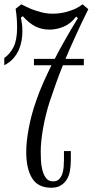

<svg xmlns="http://www.w3.org/2000/svg" viewBox="-20 -860 434 900"><path d="M373 -554.2H274.9Q257.8 -512.2 242.4 -469Q227.1 -425.8 212.9 -383.8Q192.9 -320.8 181.9 -258.3Q170.9 -195.8 170.9 -149.9Q170.9 -132.8 171.9 -108.9Q172.9 -85 178.5 -63Q184.1 -41 195.6 -25.4Q207 -9.8 229 -9.8Q246.1 -9.8 256.1 -19.3Q266.1 -28.8 271.5 -43.9Q276.9 -59.1 278.3 -76.7Q279.8 -94.2 279.8 -108.9V-151.9H312V-109.9Q312 -82 307.6 -58.1Q303.2 -34.2 292 -17.1Q280.8 0 263.4 10Q246.1 20 220.2 20Q158.2 20 130.6 -24.4Q103 -68.8 103 -147.9Q103 -195.8 115 -260Q127 -324.2 149.9 -388.2Q164.1 -430.2 182.6 -471.7Q201.2 -513.2 221.2 -554.2H139.2V-584H236.8Q256.8 -624 276.9 -658.9Q296.9 -693.8 312 -720.2Q330.1 -750 345.2 -774.9L336.9 -782.2Q312 -749 278.6 -735.1Q245.1 -721.2 212.9 -721.2Q174.8 -721.2 145 -736.6Q115.2 -752 86.9 -784.2L78.1 -777.8Q79.1 -769 81.1 -758.8Q83 -750 84 -739Q85 -728 85 -713.9Q85 -693.8 81.5 -671.9Q78.1 -649.9 69.1 -628.4Q60.1 -606.9 43.5 -587.4Q26.9 -567.9 0 -554.2V-587.9Q27.8 -607.9 43.9 -640.4Q60.1 -672.9 60.1 -731.9Q60.1 -751 58.6 -772.5Q57.1 -793.9 53.2 -818.8L80.1 -839.8Q102.1 -828.1 126 -817.9Q146 -810.1 172.1 -803Q198.2 -795.9 225.1 -795.9Q259.8 -795.9 286.4 -803Q313 -810.1 331.1 -817.9Q352.1 -828.1 367.2 -839.8L394 -816.9Q378.9 -786.1 360.8 -749Q346.2 -716.8 326.7 -674.8Q307.1 -632.8 287.1 -584H373Z"/></svg>

Font: Sevillana
Style: Regular
Weight: 400
Designer: Olga Umpeleva
Foundry: Brownfox
Version: Version 1.001